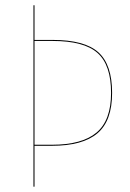

<svg xmlns="http://www.w3.org/2000/svg" viewBox="-20 -700 488 720"><path d="M177.2 -550.3Q297.4 -550.3 348.9 -503.9Q400.4 -457.5 400.4 -351.6Q400.4 -246.6 345.2 -200Q290 -153.3 175.3 -153.3H109.4V0H105.5V-680.2H109.4V-550.3ZM175.3 -157.2Q287.6 -157.2 342 -202.9Q396.5 -248.5 396.5 -351.6Q396.5 -456.1 345.9 -501.2Q295.4 -546.4 177.2 -546.4H109.4V-157.2Z"/></svg>

Font: Fira Sans Compressed Four
Style: Regular
Weight: 100
Width: 1
Designer: Carrois Corporate & Edenspiekermann AG
Foundry: Carrois Corporate GbR & Edenspiekermann AG
Version: Version 4.203;PS 004.203;hotconv 1.0.88;makeotf.lib2.5.64775